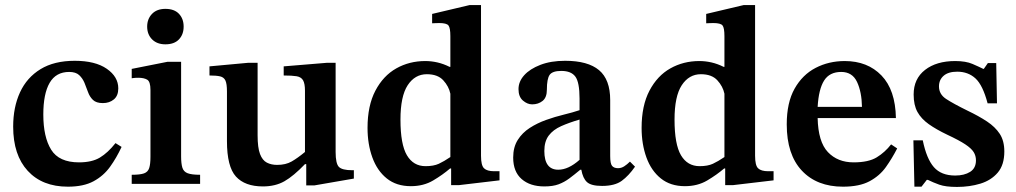

<svg xmlns="http://www.w3.org/2000/svg" viewBox="-20 -726 4012 758"><path d="M436 -161 460 -146Q440 -103 414.5 -67.5Q389 -32 349.5 -10.5Q310 11 248 11Q147 11 89.5 -51.5Q32 -114 32 -226Q32 -303 59 -361.5Q86 -420 140 -453Q194 -486 275 -486Q356 -486 401.5 -454.5Q447 -423 447 -377Q447 -348 429.5 -333.5Q412 -319 386 -319Q360 -319 347 -331.5Q334 -344 327.5 -362.5Q321 -381 313.5 -399Q306 -417 292.5 -429.5Q279 -442 253 -442Q201 -442 176 -399Q151 -356 151 -274Q151 -185 182 -135Q213 -85 292 -85Q343 -85 374.5 -104Q406 -123 436 -161Z M770 0H500V-36Q533 -36 548.5 -41.5Q564 -47 569 -62.5Q574 -78 574 -107V-371Q574 -404 561 -411.5Q548 -419 526 -419Q515 -419 507.5 -418Q500 -417 500 -417V-454L641 -482H695V-109Q695 -80 700 -64Q705 -48 721 -42Q737 -36 770 -36ZM633 -551Q600 -551 580.5 -570.5Q561 -590 561 -621Q561 -651 580 -671Q599 -691 633 -691Q668 -691 686.5 -671.5Q705 -652 705 -621Q705 -590 686.5 -570.5Q668 -551 633 -551Z M1018 10Q947 10 911.5 -29Q876 -68 876 -169V-365Q876 -395 870 -408Q864 -421 849 -424.5Q834 -428 807 -428V-464L959 -478H997V-192Q997 -143 1006.5 -118Q1016 -93 1033.5 -84Q1051 -75 1074 -75Q1108 -75 1131.5 -88.5Q1155 -102 1184 -126V-368Q1184 -396 1176.5 -409Q1169 -422 1151 -425Q1133 -428 1100 -428V-464L1270 -478H1305V-126Q1305 -80 1318 -67Q1331 -54 1370 -54H1377V-21L1221 6H1189V-78H1184Q1139 -31 1103 -10.5Q1067 10 1018 10Z M1602 9Q1545 9 1507 -21.5Q1469 -52 1450 -104.5Q1431 -157 1431 -221Q1431 -309 1462 -368Q1493 -427 1544.5 -456Q1596 -485 1659 -485Q1683 -485 1707 -479.5Q1731 -474 1755 -462H1758V-583Q1758 -616 1750.5 -625.5Q1743 -635 1714 -635Q1707 -635 1696.5 -634.5Q1686 -634 1686 -634V-671L1834 -706H1879V-111Q1879 -73 1891 -61.5Q1903 -50 1931 -50H1952V-14L1791 5H1761V-61H1757Q1728 -36 1690 -13.5Q1652 9 1602 9ZM1660 -70Q1692 -70 1712.5 -79.5Q1733 -89 1758 -106V-356Q1752 -385 1730 -409Q1708 -433 1665 -433Q1618 -433 1589.5 -389.5Q1561 -346 1561 -254Q1561 -156 1586.5 -113Q1612 -70 1660 -70Z M2129 10Q2073 10 2039.5 -19Q2006 -48 2006 -104Q2006 -145 2024 -173.5Q2042 -202 2071.5 -221Q2101 -240 2136 -252.5Q2171 -265 2206 -273.5Q2241 -282 2268 -291V-337Q2268 -401 2251.5 -423.5Q2235 -446 2196 -446Q2161 -446 2150 -430.5Q2139 -415 2139 -372Q2139 -341 2122 -327.5Q2105 -314 2081 -314Q2062 -314 2044.5 -329Q2027 -344 2027 -374Q2027 -404 2049.5 -429Q2072 -454 2113.5 -470Q2155 -486 2211 -486Q2301 -486 2345 -449Q2389 -412 2389 -331V-110Q2389 -80 2396.5 -71Q2404 -62 2420 -62Q2433 -62 2444.5 -69.5Q2456 -77 2467 -88L2487 -68Q2462 -32 2434.5 -12Q2407 8 2357 8Q2314 8 2297.5 -7Q2281 -22 2275 -56H2271Q2247 -36 2227.5 -21.5Q2208 -7 2185.5 1.5Q2163 10 2129 10ZM2268 -95V-254Q2227 -242 2195.5 -228Q2164 -214 2146.5 -191Q2129 -168 2129 -130Q2129 -56 2184 -56Q2224 -56 2268 -95Z M2684 9Q2627 9 2589 -21.5Q2551 -52 2532 -104.5Q2513 -157 2513 -221Q2513 -309 2544 -368Q2575 -427 2626.5 -456Q2678 -485 2741 -485Q2765 -485 2789 -479.5Q2813 -474 2837 -462H2840V-583Q2840 -616 2832.5 -625.5Q2825 -635 2796 -635Q2789 -635 2778.5 -634.5Q2768 -634 2768 -634V-671L2916 -706H2961V-111Q2961 -73 2973 -61.5Q2985 -50 3013 -50H3034V-14L2873 5H2843V-61H2839Q2810 -36 2772 -13.5Q2734 9 2684 9ZM2742 -70Q2774 -70 2794.5 -79.5Q2815 -89 2840 -106V-356Q2834 -385 2812 -409Q2790 -433 2747 -433Q2700 -433 2671.5 -389.5Q2643 -346 2643 -254Q2643 -156 2668.5 -113Q2694 -70 2742 -70Z M3308 11Q3205 11 3145.5 -52.5Q3086 -116 3086 -235Q3086 -321 3117 -376Q3148 -431 3200 -458Q3252 -485 3315 -485Q3405 -485 3460 -428Q3515 -371 3517 -260H3208Q3210 -166 3248.5 -125.5Q3287 -85 3350 -85Q3409 -85 3441.5 -105Q3474 -125 3498 -156L3522 -140Q3502 -101 3477.5 -66.5Q3453 -32 3413 -10.5Q3373 11 3308 11ZM3208 -304H3383Q3382 -363 3363.5 -402.5Q3345 -442 3301 -442Q3255 -442 3233.5 -408Q3212 -374 3208 -304Z M3590 11 3586 -172H3623Q3638 -99 3667 -66Q3696 -33 3751 -33Q3787 -33 3810 -47.5Q3833 -62 3833 -93Q3833 -111 3824 -125.5Q3815 -140 3791 -156Q3767 -172 3720 -194Q3676 -215 3646.5 -236Q3617 -257 3602 -284Q3587 -311 3587 -353Q3587 -415 3632 -450Q3677 -485 3751 -485Q3793 -485 3819.5 -473.5Q3846 -462 3862 -454H3864L3880 -477H3913L3916 -318H3879Q3860 -390 3831 -416.5Q3802 -443 3759 -443Q3724 -443 3705.5 -427Q3687 -411 3687 -385Q3687 -354 3715 -335.5Q3743 -317 3800 -289Q3844 -268 3876.5 -246.5Q3909 -225 3927 -197.5Q3945 -170 3945 -128Q3945 -75 3919 -44.5Q3893 -14 3850.5 -1Q3808 12 3758 12Q3713 12 3688 3Q3663 -6 3643 -16H3639L3618 11Z"/></svg>

Font: STIX Two Text SemiBold
Style: Regular
Weight: 600
Designer: Ross Mills, John Hudson & Paul Hanslow, Tiro Typeworks Ltd; with prior portions MicroPress Inc., and Coen Hoffman.
Foundry: Tiro Typeworks Ltd
Version: Version 2.13 b171